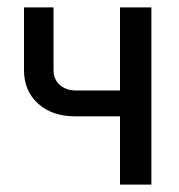

<svg xmlns="http://www.w3.org/2000/svg" viewBox="-20 -500 485 520"><path d="M390 0H305V-185H183Q121 -185 83 -219.5Q45 -254 45 -310V-480H125V-310Q125 -285 142 -270Q159 -255 186 -255H305V-480H390Z"/></svg>

Font: Glametrix
Style: Bold
Weight: 700
Designer: gluk
Foundry: gluk
Version: Version 0.40